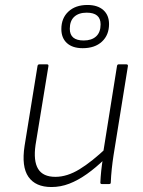

<svg xmlns="http://www.w3.org/2000/svg" viewBox="-20 -741 574 773"><path d="M187 12Q123 12 94.5 -29Q66 -70 79 -154L131 -475Q132 -482 139 -482H169Q176 -482 175 -475L123 -157Q114 -93 133.5 -61Q153 -29 203 -29Q250 -29 300 -59.5Q350 -90 411 -148L403 -102Q366 -66 330 -40.5Q294 -15 259 -1.5Q224 12 187 12ZM390 0Q384 0 384 -6Q385 -29 387.5 -53Q390 -77 394 -102L395 -124L451 -475Q452 -482 458 -482H488Q496 -482 495 -475L437 -115Q433 -89 430 -61Q427 -33 426 -6Q426 0 419 0ZM313 -547Q272 -547 249.5 -567.5Q227 -588 227 -624Q227 -668 255.5 -694.5Q284 -721 332 -721Q373 -721 396 -700.5Q419 -680 419 -644Q419 -600 390.5 -573.5Q362 -547 313 -547ZM317 -578Q349 -578 367 -594.5Q385 -611 385 -643Q385 -690 329 -690Q297 -690 279 -673.5Q261 -657 261 -625Q261 -578 317 -578Z"/></svg>

Font: Sofia Sans ExtraLight
Style: Italic
Weight: 250
Italic angle: -9°
Version: Version 4.100-B